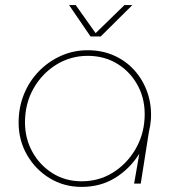

<svg xmlns="http://www.w3.org/2000/svg" viewBox="-20 -720 697 753"><path d="M300 13Q231 13 175 -21Q119 -55 86 -112.5Q53 -170 53 -239Q53 -299 74 -350.5Q95 -402 132.5 -440.5Q170 -479 219 -501Q268 -523 324 -523Q380 -523 426.5 -502.5Q473 -482 506.5 -445Q540 -408 557.5 -359Q575 -310 572 -253Q571 -240 569 -227.5Q567 -215 564 -203L532 0H506L526 -115H525Q488 -57 431 -22Q374 13 300 13ZM300 -9Q367 -9 421 -42Q475 -75 509 -131Q543 -187 547 -255Q551 -326 522 -381.5Q493 -437 441.5 -469Q390 -501 324 -501Q257 -501 201 -466.5Q145 -432 111.5 -373Q78 -314 78 -240Q78 -176 107.5 -123.5Q137 -71 187 -40Q237 -9 300 -9ZM335 -577 251 -700H277L355 -590L468 -700H499L375 -577Z"/></svg>

Font: MuseoModerno Thin Thin
Style: Italic
Weight: 250
Italic angle: -9°
Version: Version 1.003